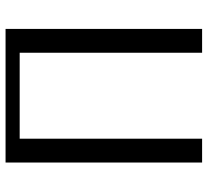

<svg xmlns="http://www.w3.org/2000/svg" viewBox="-48 -692 740 684"><g transform="rotate(-90 322.0 -350.0)"><path d="M85 0V-700.2H561V0H476.1V-649.9H169.9V0Z"/></g></svg>

Font: Pfennig
Style: Medium
Weight: 500
Version: Version 20120410 ; ttfautohint (v0.8)